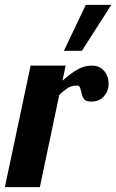

<svg xmlns="http://www.w3.org/2000/svg" viewBox="-58 -770 478 790"><path d="M295 -750 205 -561H279L400 -750ZM68 -500 -38 0H106L186 -380C201.3 -394 213.8 -403.8 223.5 -409.5C233.2 -415.2 245 -418 259 -418C264.3 -418 268 -416 270 -412C272 -408 274 -401.7 276 -393C278.7 -379.7 282.5 -369.5 287.5 -362.5C292.5 -355.5 302.3 -352 317 -352C339.7 -352 357.3 -359.3 370 -374C382.7 -388.7 389 -405.7 389 -425C389 -445.7 382.8 -463.3 370.5 -478C358.2 -492.7 341.3 -500 320 -500C298.7 -500 278.8 -494.7 260.5 -484C242.2 -473.3 221.7 -458 199 -438L212 -500Z"/></svg>

Font: DonutKreme
Style: Regular
Weight: 400
Designer: Impallari Type
Foundry: Impallari Type
Version: Version 2.100